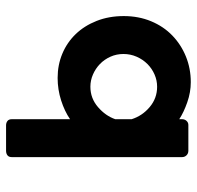

<svg xmlns="http://www.w3.org/2000/svg" viewBox="-28 -441 649 633"><g transform="rotate(90 296.5 -124.5)"><path d="M477 -421Q486 -421 492 -415Q498 -409 498 -400V161Q498 171 492 175.5Q486 180 477 180H393Q385 180 379 175.5Q373 171 373 161V-31Q347 -13 311 -1.5Q275 10 237 10Q194 10 157 -5.5Q120 -21 92.5 -49.5Q65 -78 49 -118.5Q33 -159 33 -208Q33 -257 50 -298Q67 -339 97 -368Q127 -397 166.5 -413Q206 -429 251 -429Q284 -429 317 -417.5Q350 -406 373 -391V-400Q373 -409 378.5 -415Q384 -421 392 -421ZM373 -234Q362 -269 333 -293.5Q304 -318 266 -318Q245 -318 225.5 -309.5Q206 -301 191 -286Q176 -271 167 -250.5Q158 -230 158 -207Q158 -184 167 -164Q176 -144 191 -129.5Q206 -115 225.5 -106.5Q245 -98 266 -98Q304 -98 333 -123Q362 -148 373 -180Z"/></g></svg>

Font: Stadtwerke
Style: Bold
Weight: 700
Designer: Santiago Orozco
Foundry: Typemade
Version: Version 1.003